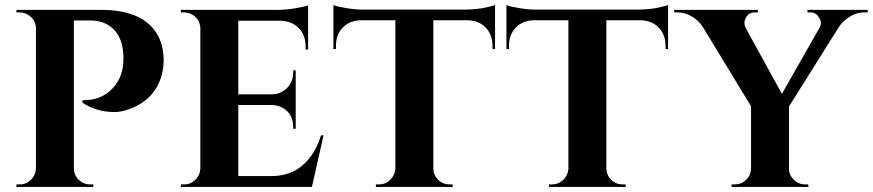

<svg xmlns="http://www.w3.org/2000/svg" viewBox="-20 -739 3450 759"><path d="M609 -413Q575 -335 483 -305Q456 -296 433 -296Q362 -296 306 -333V-343Q381 -341 427 -392Q468 -436 468 -507Q468 -616 392 -648Q368 -658 339 -658H272V-73Q272 -47 291 -28.5Q310 -10 336 -10H349V0H45V-10H58Q84 -10 102.5 -28.5Q121 -47 122 -73V-632Q118 -666 88 -682Q74 -690 58 -690H45V-700H379Q560 -700 611 -585Q627 -547 627 -500.5Q627 -454 609 -413Z M708 -10Q734 -10 752.5 -28.5Q771 -47 772 -73V-630Q769 -665 739 -682Q724 -690 708 -690H695V-700H1078Q1109 -700 1146 -706Q1183 -712 1198 -718V-543H1188V-555Q1188 -600 1161.5 -627.5Q1135 -655 1090 -657H922V-366H1054Q1091 -367 1115 -391.5Q1139 -416 1139 -452V-461H1149V-230H1139V-238Q1139 -288 1099 -312Q1079 -323 1055 -324H922V-43H1053Q1126 -43 1175.5 -85Q1225 -127 1249 -204H1259L1213 0H695V-10Z M1693 -659V-72Q1694 -46 1712.5 -28Q1731 -10 1757 -10H1769L1770 0H1466V-10H1479Q1504 -10 1522.5 -28Q1541 -46 1543 -71V-659H1408Q1362 -658 1335 -630Q1308 -602 1308 -557V-545H1298V-719Q1312 -713 1348.5 -707Q1385 -701 1416 -701H1819Q1868 -702 1899 -709Q1930 -716 1937 -719V-545H1927V-557Q1927 -602 1900 -630Q1873 -658 1827 -659Z M2377 -659V-72Q2378 -46 2396.5 -28Q2415 -10 2441 -10H2453L2454 0H2150V-10H2163Q2188 -10 2206.5 -28Q2225 -46 2227 -71V-659H2092Q2046 -658 2019 -630Q1992 -602 1992 -557V-545H1982V-719Q1996 -713 2032.5 -707Q2069 -701 2100 -701H2503Q2552 -702 2583 -709Q2614 -716 2621 -719V-545H2611V-557Q2611 -602 2584 -630Q2557 -658 2511 -659Z M3410 -690H3396Q3366 -690 3339 -673Q3312 -656 3296 -632L3099 -318V-73Q3099 -47 3118 -28.5Q3137 -10 3163 -10H3175L3176 0H2872V-10H2885Q2911 -10 2929.5 -28Q2948 -46 2949 -72V-319L2758 -633Q2743 -657 2715.5 -673.5Q2688 -690 2659 -690H2645V-700H2976V-690H2963Q2941 -690 2929 -670Q2923 -659 2923 -648.5Q2923 -638 2928 -628L3071 -368L3219 -628Q3225 -638 3225 -648.5Q3225 -659 3218 -669Q3206 -690 3184 -690H3172V-700H3410Z"/></svg>

Font: Cinzel Decorative
Style: Bold
Weight: 700
Version: Version 1.002;PS 001.002;hotconv 1.0.56;makeotf.lib2.0.21325